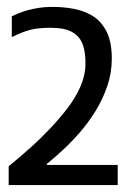

<svg xmlns="http://www.w3.org/2000/svg" viewBox="-20 -1083 375 553"><path d="M5 -604Q12 -610 30 -625Q48 -640 73 -662.5Q98 -685 124.5 -713Q151 -741 174.5 -771.5Q198 -802 212 -834.5Q226 -867 226 -897Q227 -929 219 -953Q211 -977 189 -990Q167 -1003 126 -1003Q90 -1003 67 -997Q44 -991 14 -976V-1036Q44 -1051 76 -1057.5Q108 -1064 136 -1063Q162 -1063 190.5 -1058Q219 -1053 244.5 -1038.5Q270 -1024 286 -994Q302 -964 302 -914Q302 -873 289 -835Q276 -797 255 -763Q234 -729 209 -700.5Q184 -672 159.5 -649.5Q135 -627 115 -611V-608H319V-550H5Z"/></svg>

Font: Matangi
Style: Bold
Weight: 700
Designer: Prashant Pant
Foundry: The Graphic Ant
Version: Version 3.002